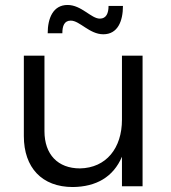

<svg xmlns="http://www.w3.org/2000/svg" viewBox="-20 -750 688 773"><path d="M265 -667C301 -667 340 -612 396 -612C454 -612 475 -665 475 -726H417C417 -697 408 -675 382 -675C347 -675 308 -730 252 -730C194 -730 172 -677 172 -616H231C231 -646 239 -667 265 -667ZM471 -526V-268C471 -154 408 -74 302 -72C213 -72 159 -128 159 -222V-526H76V-202C76 -75 149 3 273 3C367 2 436 -37 471 -119V0H554V-526Z"/></svg>

Font: Juman Normal
Style: Regular
Weight: 300
Designer: Bandar Raffah (Arabic) Julieta Ulanovsky (Latin)
Foundry: Caramella
Version: Version 5.022;PS 005.022;hotconv 1.0.88;makeotf.lib2.5.64775